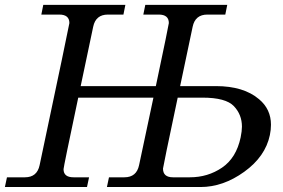

<svg xmlns="http://www.w3.org/2000/svg" viewBox="-28 -752 1139 772"><path d="M735.4 -39.1Q807.6 -39.1 864.7 -77.9Q921.9 -116.7 939.5 -199.2Q944.8 -225.1 944.8 -242.7Q944.8 -291 912.4 -325.2Q879.9 -359.4 786.1 -359.4H686.5Q627.4 -80.1 627.4 -74.2Q627.4 -39.1 667.5 -39.1ZM778.3 0H401.9L410.2 -39.1H472.2Q521 -39.1 531.2 -87.9L588.9 -359.4H286.6Q227.5 -80.1 227.5 -71.8Q227.5 -39.1 267.6 -39.1H330.1L321.8 0H-8.3L0 -39.1H72.3Q121.1 -39.1 131.3 -87.9Q251 -653.8 251 -659.2Q251 -693.4 210.4 -693.4H138.2L146 -732.4H476.1L468.3 -693.4H405.8Q356.9 -693.4 346.7 -644.5L296.4 -405.8H598.6Q650.9 -653.8 650.9 -659.2Q650.9 -693.4 610.4 -693.4H548.3L556.2 -732.4H885.7L877.9 -693.4H805.7Q756.8 -693.4 746.6 -644.5L696.3 -405.8H840.3Q951.7 -405.8 1013.7 -353Q1061.5 -313 1061.5 -250.5Q1061.5 -230 1057.1 -209Q1039.1 -122.6 954.1 -61.3Q869.1 0 778.3 0Z"/></svg>

Font: Munson
Style: Italic
Weight: 400
Italic angle: -12°
Designer: Paul James MIller
Foundry: High-Logic / Made with FontCreator
Version: Version 2.10;May 5, 2019;FontCreator 11.5.0.2430 64-bit